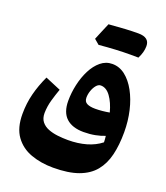

<svg xmlns="http://www.w3.org/2000/svg" viewBox="-183 -913 1128 1302"><g transform="rotate(20 381.0 -262.0)"><path d="M726.6 -125.5Q726.6 -33.7 709.2 38.6Q691.9 110.8 650.4 161.4Q608.9 211.9 536.6 238.3Q464.4 264.6 354.5 264.6Q267.1 264.6 194.6 238.5Q122.1 212.4 78.9 152.8Q35.6 93.3 35.6 -7.3Q35.6 -83.5 53.5 -153.6Q71.3 -223.6 104.5 -294.4L216.8 -247.1Q201.7 -205.6 188.5 -159.2Q175.3 -112.8 174.3 -64.5Q174.3 -25.9 192.9 -2.4Q211.4 21 242.2 33.2Q272.9 45.4 310.3 49.8Q347.7 54.2 385.3 54.2Q457.5 54.2 517.6 36.9Q577.6 19.5 621.1 -15.1Q620.6 -37.6 617.7 -60.5Q587.9 -48.3 549.6 -40.8Q511.2 -33.2 466.3 -33.2Q384.8 -33.2 340.8 -73.7Q296.9 -114.3 296.9 -197.3Q296.9 -255.4 310.1 -314.7Q323.2 -374 348.6 -423.8Q374 -473.6 410.6 -503.9Q447.3 -534.2 494.1 -534.2Q544.9 -534.2 587.2 -501.2Q629.4 -468.3 660.9 -410.9Q692.4 -353.5 709.5 -280Q726.6 -206.5 726.6 -125.5ZM588.9 -218.3Q571.3 -285.2 540.5 -327.6Q509.8 -370.1 469.7 -370.1Q452.1 -370.1 437.5 -352.5Q422.9 -335 414.1 -309.6Q405.3 -284.2 405.3 -259.8Q405.3 -230.5 427 -219.5Q448.7 -208.5 486.8 -208.5Q512.2 -208.5 538.8 -211.2Q565.4 -213.9 588.9 -218.3ZM587.9 -635.3Q484.4 -635.3 360.4 -623.5L324.2 -654.3Q337.4 -686 350.1 -716.8Q362.8 -747.6 376 -777.8Q506.8 -789.1 587.6 -789.1Q668.5 -789.1 668.5 -726.1Q668.5 -682.1 644 -634.8Z"/></g></svg>

Font: Pinar-FD ExtraBold
Style: Regular
Weight: 800
Designer: Amin Abedi
Version: Version 3.000